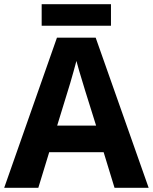

<svg xmlns="http://www.w3.org/2000/svg" viewBox="-20 -897 730 917"><path d="M527 0 475 -170H215L163 0H0L252 -717H437L690 0ZM387 -463Q382 -480 374 -506Q366 -532 358 -559Q350 -586 345 -606Q340 -586 331.5 -556.5Q323 -527 315.5 -500.5Q308 -474 304 -463L253 -297H439ZM510 -877V-774H179V-877Z"/></svg>

Font: Noto Sans Armenian
Style: Regular
Weight: 400
Designer: Monotype Design Team
Foundry: Monotype Imaging Inc.
Version: Version 2.007